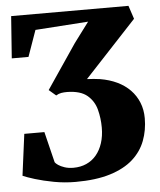

<svg xmlns="http://www.w3.org/2000/svg" viewBox="-53 -789 705 847"><g transform="rotate(-5 299.0 -366.0)"><path d="M248 10.5Q199.5 10.5 152.5 1.8Q105.5 -7 69.2 -18.2Q33 -29.5 16.5 -37L40.5 -220.5H129.5L163 -84Q166.5 -78.5 177 -71.2Q187.5 -64 204.8 -58.2Q222 -52.5 243.5 -52.5Q275.5 -52.5 301.2 -64Q327 -75.5 345.2 -97.2Q363.5 -119 373.5 -149.8Q383.5 -180.5 383.5 -218.5Q383.5 -259.5 373.5 -298Q363.5 -336.5 333.8 -361.8Q304 -387 245 -388Q230 -388 218.5 -386Q207 -384 195.5 -377L164.5 -403.5L297.5 -600L364 -689L129.5 -673L88.5 -557H14.5L28 -743H547.5L567 -684L337 -437Q352 -436.5 366.2 -435.2Q380.5 -434 394 -432Q436 -425 469.5 -409Q503 -393 526.8 -368.5Q550.5 -344 563.2 -312.5Q576 -281 576 -243Q576 -190 558.5 -143.8Q541 -97.5 502.5 -63Q464 -28.5 401.2 -9Q338.5 10.5 248 10.5Z"/></g></svg>

Font: Merriweather 36pt Black
Style: Regular
Weight: 900
Version: Version 2.100